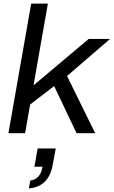

<svg xmlns="http://www.w3.org/2000/svg" viewBox="-20 -743 634 1071"><path d="M27 0 154 -723H247L167 -267L475 -526H594L354 -319L511 0H407L282 -263L148 -160L120 0ZM141 308 149 264Q177 261 194.5 241Q212 221 217 187H172L190 85H291L275 171Q268 216 249.5 245.5Q231 275 204 290Q177 305 141 308Z"/></svg>

Font: Archivo SemiExpanded
Style: Italic
Weight: 400
Width: 6
Italic angle: -10°
Designer: Hector Gatti
Foundry: Omnibus-Type
Version: Version 2.001